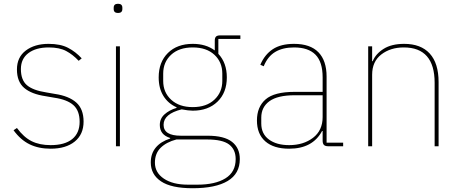

<svg xmlns="http://www.w3.org/2000/svg" viewBox="-20 -777 2450 1020"><path d="M52 -85 70 -97Q106 -48 148 -27Q190 -6 249 -6Q324 -6 363.5 -38Q403 -70 403 -130Q403 -189 370 -218.5Q337 -248 268 -258L222 -266Q147 -277 108.5 -310Q70 -343 70 -408Q70 -473 117 -508.5Q164 -544 238 -544Q301 -544 341.5 -523Q382 -502 414 -467L398 -454Q367 -487 331.5 -506Q296 -525 239 -525Q171 -525 131 -495Q91 -465 91 -410Q91 -352 123 -324.5Q155 -297 226 -286L272 -278Q346 -267 385 -232.5Q424 -198 424 -131Q424 -63 377 -25Q330 13 249 13Q185 13 137 -10.5Q89 -34 52 -85Z M584 -729V-736Q584 -757 607 -757Q630 -757 630 -736V-729Q630 -708 607 -708Q584 -708 584 -729ZM617 0H596V-531H617Z M781 86Q781 39 807.5 7Q834 -25 884 -41V-44Q829 -61 829 -113Q829 -147 854 -169.5Q879 -192 918 -204V-207Q873 -227 848 -267.5Q823 -308 823 -366Q823 -447 872 -495.5Q921 -544 1004 -544Q1074 -544 1121 -509V-561Q1121 -576 1127.5 -582.5Q1134 -589 1149 -589H1257V-570H1140V-491Q1185 -443 1185 -366Q1185 -285 1135.5 -237Q1086 -189 1004 -189Q982 -189 945 -196Q849 -172 849 -114Q849 -56 941 -56H1083Q1171 -56 1212.5 -23.5Q1254 9 1254 68Q1254 146 1189.5 184.5Q1125 223 1003 223Q890 223 835.5 186.5Q781 150 781 86ZM1161 -347V-386Q1161 -447 1119 -486Q1077 -525 1004 -525Q931 -525 889 -486Q847 -447 847 -386V-347Q847 -286 889.5 -247Q932 -208 1004 -208Q1077 -208 1119 -247.5Q1161 -287 1161 -347ZM1029 204Q1123 204 1177.5 170.5Q1232 137 1232 68Q1232 17 1197 -9.5Q1162 -36 1080 -36H917Q864 -22 833.5 8Q803 38 803 87Q803 140 850.5 172Q898 204 978 204Z M1345 -137Q1345 -209 1391 -249Q1437 -289 1545 -289H1694V-366Q1694 -448 1656 -486.5Q1618 -525 1542 -525Q1482 -525 1442 -501Q1402 -477 1381 -425L1363 -433Q1386 -487 1429 -515.5Q1472 -544 1542 -544Q1628 -544 1671.5 -499.5Q1715 -455 1715 -370V-19H1803V0H1724Q1708 0 1701 -7Q1694 -14 1694 -30V-81H1691Q1641 13 1516 13Q1434 13 1389.5 -26Q1345 -65 1345 -137ZM1694 -155V-271H1546Q1455 -271 1411.5 -239.5Q1368 -208 1368 -152V-121Q1368 -66 1408.5 -36Q1449 -6 1516 -6Q1592 -6 1643 -45Q1694 -84 1694 -155Z M1936 0V-531H1957V-452H1960Q1976 -491 2018 -517.5Q2060 -544 2127 -544Q2216 -544 2263 -492.5Q2310 -441 2310 -341V0H2289V-337Q2289 -525 2125 -525Q2054 -525 2005.5 -487.5Q1957 -450 1957 -380V0Z"/></svg>

Font: IBM Plex Sans JP Thin
Style: Regular
Weight: 100
Designer: Mike Abbink; Paul van der Laan; Pieter van Rosmalen; Wujin Sim; Yejin Wi; Jinhee Kim; Boomi Park; Yona Kim; Kichan Ma
Foundry: Sandoll Inc.
Version: Version 1.001